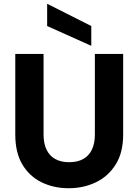

<svg xmlns="http://www.w3.org/2000/svg" viewBox="-20 -986 733 1018"><path d="M344 12Q265 12 200.5 -19.5Q136 -51 98.5 -114Q61 -177 61 -273V-700H211V-272Q211 -225 227 -192Q243 -159 273.5 -142.5Q304 -126 346 -126Q390 -126 420.5 -142.5Q451 -159 467 -192Q483 -225 483 -272V-700H633V-273Q633 -177 593.5 -114Q554 -51 488.5 -19.5Q423 12 344 12ZM464 -743 230 -848V-966L464 -848Z"/></svg>

Font: DM Sans 24pt Black
Style: Regular
Weight: 900
Designer: Colophon Foundry, Jonny Pinhorn
Foundry: Colophon Foundry
Version: Version 4.004;gftools[0.9.30]